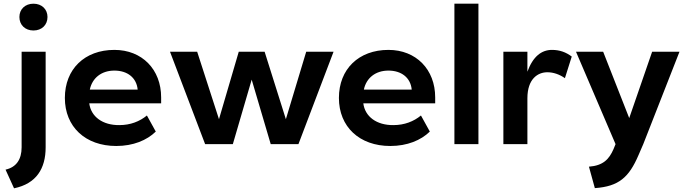

<svg xmlns="http://www.w3.org/2000/svg" viewBox="-20 -780 3709 1039"><path d="M161 -615C206 -615 237 -645 237 -688C237 -730 206 -760 161 -760C116 -760 85 -730 85 -688C85 -645 116 -615 161 -615ZM10 138 56 239C177 214 227 132 227 17V-500H97V17C97 83 68 125 10 138Z M331 -250C331 -94 442 10 609 10C701 10 775 -21 823 -68L775 -155C736 -123 686 -103 626 -103C535 -102 472 -149 463 -221H852V-253C852 -404 749 -510 599 -510C438 -510 331 -406 331 -250ZM466 -295C479 -358 529 -398 599 -398C669 -398 719 -360 725 -295Z M1637 -500 1527 -135 1412 -500H1272L1165 -135L1047 -500H900L1090 0H1240L1342 -349L1445 0H1595L1785 -500Z M1814 -250C1814 -94 1925 10 2092 10C2184 10 2258 -21 2306 -68L2258 -155C2219 -123 2169 -103 2109 -103C2018 -102 1955 -149 1946 -221H2335V-253C2335 -404 2232 -510 2082 -510C1921 -510 1814 -406 1814 -250ZM1949 -295C1962 -358 2012 -398 2082 -398C2152 -398 2202 -360 2208 -295Z M2439 -760V0H2569V-760Z M3037 -357 3074 -474C3042 -498 3008 -510 2967 -510C2910 -510 2864 -474 2834 -392V-500H2704V0H2834V-248C2834 -354 2891 -389 2942 -389C2974 -389 3007 -378 3037 -357Z M3167 122 3199 238C3329 229 3384 179 3435 60L3461 0L3657 -500H3509L3385 -141L3244 -500H3097L3311 0L3300 27C3276 82 3244 116 3167 122Z"/></svg>

Font: Gully SemiBold
Style: Regular
Weight: 600
Designer: jaikishan Patel
Foundry: MagicType
Version: Version 1.000;Glyphs 3.2 (3242)